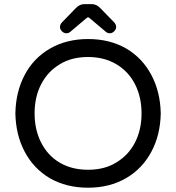

<svg xmlns="http://www.w3.org/2000/svg" viewBox="-20 -877 833 908"><path d="M263.7 -749Q263.7 -759.8 271.5 -769.5L337.9 -837.9Q356.4 -857.4 377.9 -857.4H415Q436.5 -857.4 455.1 -837.9L521.5 -769.5Q529.3 -759.8 529.3 -749Q529.3 -738.3 520 -729Q510.7 -719.7 499 -719.7Q488.3 -719.7 480.5 -726.6L404.3 -791Q401.4 -794.9 396.5 -794.9Q392.6 -794.9 388.7 -791L312.5 -726.6Q304.7 -719.7 293.9 -719.7Q282.2 -719.7 272.9 -729Q263.7 -738.3 263.7 -749ZM215.8 -34.2Q139.6 -79.1 97.2 -158.7Q54.7 -238.3 52.7 -340.8Q54.7 -443.4 96.7 -522.5Q138.7 -602.5 216.8 -647.5Q294.9 -692.4 396.5 -692.4Q499 -692.4 577.1 -647.5Q653.3 -602.5 695.8 -522.5Q738.3 -442.4 740.2 -340.8Q738.3 -239.3 696.3 -160.2Q653.3 -79.1 575.7 -34.2Q498 10.7 396.5 10.7Q293.9 10.7 215.8 -34.2ZM531.2 -109.4Q587.9 -143.6 618.7 -203.6Q649.4 -263.7 649.4 -340.8Q649.4 -417 619.1 -477.5Q587.9 -539.1 530.3 -573.2Q472.7 -607.4 396.5 -607.4Q317.4 -607.4 261.7 -572.3Q205.1 -538.1 174.3 -478Q143.6 -418 143.6 -340.8Q143.6 -264.6 173.8 -204.1Q205.1 -141.6 262.2 -107.9Q319.3 -74.2 396.5 -74.2Q475.6 -74.2 531.2 -109.4Z"/></svg>

Font: YuPearl-Regular
Style: Regular
Weight: 400
Designer: Max Yao
Foundry: Max-Everyday
Version: Version 1.011; ttfautohint (v1.8.3)